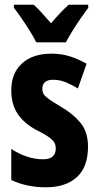

<svg xmlns="http://www.w3.org/2000/svg" viewBox="-20 -786 420 816"><path d="M354 -162Q354 -77 307 -33.5Q260 10 175 10Q135 10 98.5 2.5Q62 -5 28 -21V-153Q56 -134 91.5 -121.5Q127 -109 163 -109Q217 -109 217 -155Q217 -168 211.5 -179Q206 -190 188 -203Q170 -216 134 -234Q83 -261 55.5 -301.5Q28 -342 28 -402Q28 -475 73.5 -516.5Q119 -558 199 -558Q240 -558 275.5 -547Q311 -536 348 -515L311 -410Q287 -425 260.5 -436Q234 -447 206 -447Q160 -447 160 -408Q160 -395 166 -385.5Q172 -376 189 -364Q206 -352 241 -331Q291 -302 322.5 -263.5Q354 -225 354 -162ZM134 -606Q125 -625 108 -652.5Q91 -680 72 -707.5Q53 -735 39 -753V-766H123Q139 -752 157.5 -731.5Q176 -711 197 -687Q219 -713 236.5 -731.5Q254 -750 272 -766H355V-753Q341 -734 322.5 -707.5Q304 -681 287.5 -654Q271 -627 260 -606Z"/></svg>

Font: Noto Sans Bengali ExtraCondensed
Style: Bold
Weight: 700
Width: 2
Designer: Joana Ranito - Universal Thirst; Jelle Bosma - Monotype Design Team
Foundry: Universal Thirst ehf.
Version: Version 3.000; ttfautohint (v1.8.4.7-5d5b)